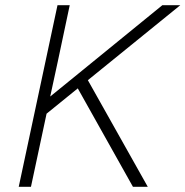

<svg xmlns="http://www.w3.org/2000/svg" viewBox="-20 -718 713 738"><path d="M52 0 201 -698H248L202 -481L173 -347L280 -434L604 -698H673L159 -281L99 0ZM491 0 264 -405 303 -436 548 0Z"/></svg>

Font: Azeret Mono Thin Thin
Style: Italic
Weight: 250
Italic angle: -12°
Version: Version 1.002